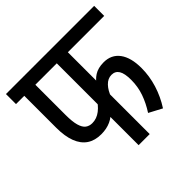

<svg xmlns="http://www.w3.org/2000/svg" viewBox="-161 -770 919 919"><g transform="rotate(-45 298.5 -311.0)"><path d="M351 -554V-313L336 -341Q350 -367 375 -383Q400 -399 438 -399Q490 -399 518.5 -360.5Q547 -322 547 -251Q547 -197 530.5 -143.5Q514 -90 483 -42L417 -77Q443 -117 457.5 -158.5Q472 -200 472 -246Q472 -290 459.5 -310Q447 -330 422 -330Q397 -330 377 -309Q357 -288 346 -255L351 -293V0H276V-238L298 -214Q280 -189 251.5 -176Q223 -163 187 -163Q144 -163 115 -182.5Q86 -202 71 -241Q56 -280 56 -338V-554H0V-622H597V-554ZM131 -554V-350Q131 -304 138.5 -278Q146 -252 160 -241.5Q174 -231 194 -231Q224 -231 250 -251Q276 -271 292 -302L276 -252V-554Z"/></g></svg>

Font: Noto Sans Devanagari ExtraCondensed
Style: Regular
Weight: 400
Width: 2
Designer: Jelle Bosma - Monotype Design Team
Foundry: Monotype Imaging Inc.
Version: Version 2.006